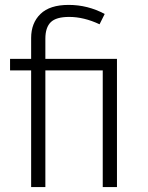

<svg xmlns="http://www.w3.org/2000/svg" viewBox="-20 -763 602 783"><path d="M457 0H399V-476H165V0H107V-476H21V-523H107V-608Q107 -669 145 -706Q183 -743 260 -743Q338 -743 407 -706L386 -664Q322 -694 262 -694Q209 -694 187 -672.5Q165 -651 165 -605V-523H457Z"/></svg>

Font: Trujillo Light
Style: Regular
Weight: 300
Designer: Fira Sans original fonts by bBox Type GmbH, Carrois Corporate GbR, & Edenspiekermann AG / Changes by Cristiano Sobral
Foundry: Fira Sans original fonts by bBox Type GmbH, Carrois Corporate GbR, & Edenspiekermann AG / Changes by Cristiano Sobral
Version: Version 4.301;July 28, 2020;FontCreator 13.0.0.2655 64-bit